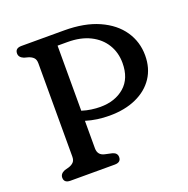

<svg xmlns="http://www.w3.org/2000/svg" viewBox="-125 -818 917 937"><g transform="rotate(-20 333.0 -350.0)"><path d="M636 -450.5Q636 -384 603.5 -335.2Q571 -286.5 511.8 -259.8Q452.5 -233 372.5 -233Q308 -233 250.5 -250.5V-108Q250.5 -71.5 286 -64L322.5 -56Q347 -49 347 -27.5Q347 0 314 0H84.5Q51.5 0 51.5 -27.5Q51.5 -48 76 -58L98 -64Q114 -69 123.5 -78.8Q133 -88.5 133 -108V-592Q133 -611.5 123.5 -621.2Q114 -631 98 -636L76 -642Q51.5 -652 51.5 -672.5Q51.5 -700 84.5 -700H306Q411.5 -700 485.2 -667Q559 -634 597.5 -577.5Q636 -521 636 -450.5ZM250.5 -641V-303Q274 -295.5 298.5 -292Q323 -288.5 345 -288.5Q422 -288.5 470.8 -330.8Q519.5 -373 519.5 -453.5Q519.5 -507.5 493.5 -550Q467.5 -592.5 418.8 -616.8Q370 -641 302 -641Z"/></g></svg>

Font: Fraunces 9pt S100
Style: Regular
Weight: 400
Version: Version 1.000; ttfautohint (v1.8.3)